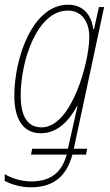

<svg xmlns="http://www.w3.org/2000/svg" viewBox="-25 -557 466 817"><path d="M107 240C215 240 262 179 283 101H341L346 76H289L418 -527H396L375 -433H372C365 -488 333 -537 265 -537C112 -537 36 -308 36 -150C36 -49 74 10 149 10C218 10 268 -41 303 -106H305C299 -80 292 -48 286 -22L264 76H112L107 101H259C240 167 201 215 107 215C62 215 20 199 -5 184V213C18 225 59 240 107 240ZM152 -15C94 -15 63 -59 63 -151C63 -297 132 -512 264 -512C319 -512 355 -470 355 -399C355 -296 281 -15 152 -15Z"/></svg>

Font: Noto Sans Condensed Thin
Style: Italic
Weight: 100
Width: 3
Italic angle: -12°
Designer: Monotype Design Team
Foundry: Monotype Imaging Inc.
Version: Version 2.013